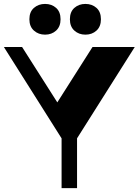

<svg xmlns="http://www.w3.org/2000/svg" viewBox="-20 -973 717 993"><path d="M315.2 -231 0 -730H94.2L288.8 -424H264L458.5 -730H677L361.7 -231ZM298.5 0V-324.8H378.5V0ZM213 -793.8Q179 -793.8 155.5 -814.8Q132 -835.8 132 -873.2Q132 -911.7 155.5 -932.2Q179 -952.7 213 -952.7Q247.2 -952.7 270.2 -932.2Q293.2 -911.7 293.2 -873.2Q293.2 -835.8 270.2 -814.8Q247.2 -793.8 213 -793.8ZM421.7 -793.8Q387.7 -793.8 364.6 -814.8Q341.5 -835.8 341.5 -873.2Q341.5 -911.7 364.6 -932.2Q387.7 -952.7 421.7 -952.7Q456 -952.7 479 -932.2Q502 -911.7 502 -873.2Q502 -835.8 479 -814.8Q456 -793.8 421.7 -793.8Z"/></svg>

Font: Savate ExtraLight
Style: Regular
Weight: 200
Designer: Max Esnée
Foundry: Plomb Type
Version: Version 2.000